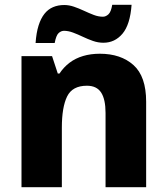

<svg xmlns="http://www.w3.org/2000/svg" viewBox="-20 -784 699 804"><path d="M398 -559Q486 -559 539 -511.5Q592 -464 592 -358V0H422V-311Q422 -368 403.5 -396.5Q385 -425 344 -425Q283 -425 261 -380Q239 -335 239 -250V0H70V-549H198L222 -476H229Q247 -503 271.5 -521.5Q296 -540 328 -549.5Q360 -559 398 -559ZM129 -604Q132 -647 141.5 -677Q151 -707 166 -726Q181 -745 202 -754Q223 -763 249 -763Q269 -763 289.5 -756Q310 -749 331.5 -739Q353 -729 372.5 -721.5Q392 -714 411 -714Q423 -714 434 -724Q445 -734 450 -764H531Q525 -681 493 -643Q461 -605 413 -605Q391 -605 369.5 -612.5Q348 -620 327 -630Q306 -640 286 -647.5Q266 -655 248 -655Q236 -655 225.5 -645.5Q215 -636 209 -604Z"/></svg>

Font: Noto Sans Khmer ExtraBold
Style: Regular
Weight: 800
Version: Version 2.003